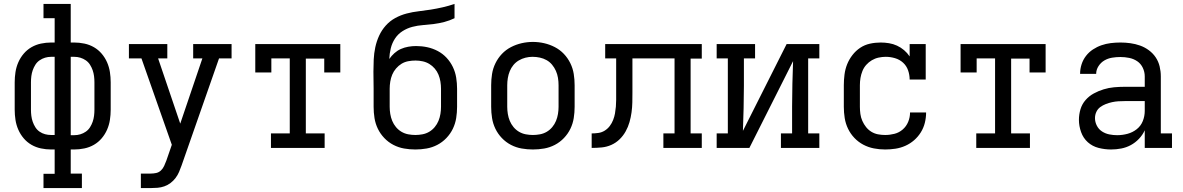

<svg xmlns="http://www.w3.org/2000/svg" viewBox="-20 -755 6040 980"><path d="M202 205V132H259V8H241Q215 8 189 2.5Q163 -3 140.5 -16Q118 -29 101 -49Q84 -69 73.5 -93Q63 -117 59 -143Q55 -169 55 -195V-335Q55 -361 59 -387Q63 -413 73.5 -437Q84 -461 101 -481Q118 -501 140.5 -514Q163 -527 189 -532.5Q215 -538 241 -538H259V-662H202V-735H341V-538H359Q385 -538 411 -532.5Q437 -527 459.5 -514Q482 -501 499 -481Q516 -461 526.5 -437Q537 -413 541 -387Q545 -361 545 -335V-195Q545 -169 541 -143Q537 -117 526.5 -93Q516 -69 499 -49Q482 -29 459.5 -16Q437 -3 411 2.5Q385 8 359 8H341V131H398V205ZM241 -66H259V-465H241Q225 -465 210 -460.5Q195 -456 182 -447Q169 -438 160.5 -424.5Q152 -411 147 -396.5Q142 -382 140 -366.5Q138 -351 138 -335V-195Q138 -179 140 -163.5Q142 -148 147 -133.5Q152 -119 160.5 -105.5Q169 -92 182 -83Q195 -74 210 -70Q225 -66 241 -66ZM341 -65H359Q375 -65 390 -69.5Q405 -74 418 -83Q431 -92 439.5 -105.5Q448 -119 453 -133.5Q458 -148 460 -163.5Q462 -179 462 -195V-335Q462 -351 460 -366.5Q458 -382 453 -396.5Q448 -411 439.5 -424.5Q431 -438 418 -447Q405 -456 390 -460.5Q375 -465 359 -465H341Z M699 205V131H748Q763 131 777 128Q791 125 801.5 115Q812 105 818 91.5Q824 78 829 65L857 -16L702 -457H638V-530H834V-457H787L900 -124L1013 -457H966V-530H1162V-457H1098L907 89Q901 106 894 122.5Q887 139 876 153.5Q865 168 850.5 179Q836 190 819 196Q802 202 784 203.5Q766 205 748 205Z M1363 0V-74H1459V-457H1365V-385H1283V-530H1717V-385H1635V-456H1541V-74H1637V0Z M2100 8Q2071 8 2042.5 3Q2014 -2 1988 -15.5Q1962 -29 1941.5 -50.5Q1921 -72 1908.5 -98Q1896 -124 1891.5 -152.5Q1887 -181 1887 -210V-302Q1887 -323 1886.5 -345Q1886 -367 1886 -389Q1886 -420 1887.5 -451.5Q1889 -483 1895.5 -513.5Q1902 -544 1915 -572.5Q1928 -601 1949 -624.5Q1970 -648 1997.5 -663Q2025 -678 2055.5 -686Q2086 -694 2117 -697.5Q2148 -701 2179 -706Q2210 -711 2240.5 -718Q2271 -725 2300 -735V-662Q2275 -650 2248.5 -643Q2222 -636 2194.5 -632.5Q2167 -629 2139.5 -627Q2112 -625 2085 -618Q2058 -611 2034.5 -596Q2011 -581 1996 -558Q1981 -535 1974.5 -508Q1968 -481 1967 -454Q1978 -470 1993 -483.5Q2008 -497 2026 -505Q2044 -513 2064 -516.5Q2084 -520 2104 -520Q2133 -520 2161 -514Q2189 -508 2214.5 -494.5Q2240 -481 2259.5 -460Q2279 -439 2291.5 -413Q2304 -387 2308.5 -358.5Q2313 -330 2313 -302V-210Q2313 -181 2308.5 -152.5Q2304 -124 2291.5 -98Q2279 -72 2258.5 -50.5Q2238 -29 2212 -15.5Q2186 -2 2157.5 3Q2129 8 2100 8ZM2100 -66Q2118 -66 2136.5 -69.5Q2155 -73 2171 -82.5Q2187 -92 2199 -106.5Q2211 -121 2218 -138Q2225 -155 2228 -173.5Q2231 -192 2231 -210V-302Q2231 -320 2228 -338.5Q2225 -357 2218 -374Q2211 -391 2199 -405Q2187 -419 2171.5 -428.5Q2156 -438 2137.5 -442Q2119 -446 2101 -446Q2082 -446 2063.5 -442.5Q2045 -439 2029.5 -429.5Q2014 -420 2001.5 -405.5Q1989 -391 1982 -374Q1975 -357 1972 -338.5Q1969 -320 1969 -302V-210Q1969 -192 1972 -173.5Q1975 -155 1982 -138Q1989 -121 2001 -106.5Q2013 -92 2029 -82.5Q2045 -73 2063.5 -69.5Q2082 -66 2100 -66Z M2700 8Q2671 8 2642.5 3Q2614 -2 2588 -15.5Q2562 -29 2541.5 -50.5Q2521 -72 2508.5 -98Q2496 -124 2491.5 -152.5Q2487 -181 2487 -210V-320Q2487 -349 2491.5 -377.5Q2496 -406 2509 -432.5Q2522 -459 2542 -480Q2562 -501 2588 -514.5Q2614 -528 2642.5 -534.5Q2671 -541 2700 -541Q2729 -541 2757.5 -534.5Q2786 -528 2812 -514.5Q2838 -501 2858 -480Q2878 -459 2891 -432.5Q2904 -406 2908.5 -377.5Q2913 -349 2913 -320V-210Q2913 -181 2908.5 -152.5Q2904 -124 2891.5 -98Q2879 -72 2858.5 -50.5Q2838 -29 2812 -15.5Q2786 -2 2757.5 3Q2729 8 2700 8ZM2700 -66Q2718 -66 2736.5 -69.5Q2755 -73 2771 -82.5Q2787 -92 2799 -106.5Q2811 -121 2818 -138Q2825 -155 2828 -173.5Q2831 -192 2831 -210V-320Q2831 -339 2828 -357.5Q2825 -376 2817.5 -393Q2810 -410 2798 -424.5Q2786 -439 2770 -448Q2754 -457 2735.5 -461Q2717 -465 2698 -465Q2680 -465 2662 -460.5Q2644 -456 2628 -446.5Q2612 -437 2600.5 -423Q2589 -409 2582 -392Q2575 -375 2572 -356.5Q2569 -338 2569 -320V-210Q2569 -192 2572 -173.5Q2575 -155 2582 -138Q2589 -121 2601 -106.5Q2613 -92 2629 -82.5Q2645 -73 2663.5 -69.5Q2682 -66 2700 -66Z M3000 0V-74Q3017 -74 3034.5 -76.5Q3052 -79 3067 -88.5Q3082 -98 3092.5 -112Q3103 -126 3109.5 -142.5Q3116 -159 3119 -176Q3122 -193 3123.5 -210.5Q3125 -228 3125 -245Q3125 -262 3125 -280V-281Q3125 -281 3125 -281.5Q3125 -282 3125 -282V-283Q3125 -283 3125 -283Q3125 -283 3125 -283V-457H3069V-530H3562V-456H3505V-74H3562V0H3366V-74H3423V-457H3208V-283Q3208 -258 3207.5 -232.5Q3207 -207 3203.5 -181.5Q3200 -156 3193 -131.5Q3186 -107 3173.5 -84.5Q3161 -62 3142.5 -44Q3124 -26 3100.5 -15.5Q3077 -5 3051.5 -2.5Q3026 0 3000 0Z M3638 0V-74H3695V-457H3638V-530H3834V-457H3777V-318Q3777 -260 3775.5 -202.5Q3774 -145 3772 -87L3995 -530H4162V-457H4105V-74H4162V0H3966V-74H4023V-212Q4023 -270 4024.5 -327.5Q4026 -385 4028 -443L3805 0Z M4498 8Q4469 8 4440.5 2.5Q4412 -3 4386.5 -16.5Q4361 -30 4341 -51Q4321 -72 4308.5 -98Q4296 -124 4291.5 -152.5Q4287 -181 4287 -210V-320Q4287 -347 4290.5 -374.5Q4294 -402 4304 -427Q4314 -452 4331 -474Q4348 -496 4370.5 -511Q4393 -526 4420 -532Q4447 -538 4475 -538Q4496 -538 4517.5 -534.5Q4539 -531 4558.5 -522Q4578 -513 4594.5 -499Q4611 -485 4623 -467V-530H4705V-349H4623Q4623 -373 4615 -396Q4607 -419 4589.5 -435Q4572 -451 4548.5 -458Q4525 -465 4501 -465Q4483 -465 4464.5 -461Q4446 -457 4430 -447.5Q4414 -438 4401.5 -424Q4389 -410 4382 -392.5Q4375 -375 4372 -357Q4369 -339 4369 -320V-210Q4369 -192 4371.5 -173.5Q4374 -155 4381.5 -138Q4389 -121 4400.5 -106.5Q4412 -92 4427.5 -82.5Q4443 -73 4461 -69.5Q4479 -66 4498 -66Q4522 -66 4545.5 -72Q4569 -78 4587.5 -94Q4606 -110 4615.5 -133Q4625 -156 4625 -181Q4625 -181 4625 -181Q4625 -181 4625 -181H4707Q4707 -181 4707 -181Q4707 -181 4707 -181Q4707 -154 4700.5 -128Q4694 -102 4680 -79.5Q4666 -57 4646 -39.5Q4626 -22 4601.5 -11Q4577 0 4550.5 4Q4524 8 4498 8Z M4963 0V-74H5059V-457H4965V-385H4883V-530H5317V-385H5235V-456H5141V-74H5237V0Z M5651 8Q5619 8 5587.5 0Q5556 -8 5532.5 -29Q5509 -50 5498 -81Q5487 -112 5487 -143Q5487 -171 5495 -197.5Q5503 -224 5521 -244.5Q5539 -265 5563 -278Q5587 -291 5613 -299Q5639 -307 5666 -309.5Q5693 -312 5721 -312H5823V-365Q5823 -388 5813 -409Q5803 -430 5784.5 -442.5Q5766 -455 5743.5 -459.5Q5721 -464 5699 -464Q5677 -464 5656 -460.5Q5635 -457 5617 -446.5Q5599 -436 5587 -417.5Q5575 -399 5575 -378Q5575 -378 5575 -378Q5575 -378 5575 -378H5493Q5493 -378 5493 -378.5Q5493 -379 5493 -379Q5493 -403 5500.5 -426.5Q5508 -450 5523 -469.5Q5538 -489 5558.5 -502.5Q5579 -516 5602 -524Q5625 -532 5649.5 -535Q5674 -538 5699 -538Q5724 -538 5749.5 -534.5Q5775 -531 5799 -522.5Q5823 -514 5844 -498.5Q5865 -483 5879 -462Q5893 -441 5899 -416Q5905 -391 5905 -365V-74H5962V0H5823V-90Q5812 -66 5793.5 -46.5Q5775 -27 5752 -14.5Q5729 -2 5703 3Q5677 8 5651 8ZM5682 -65Q5709 -65 5735 -72Q5761 -79 5782 -95.5Q5803 -112 5813 -137Q5823 -162 5823 -189V-239H5721Q5704 -239 5688 -238Q5672 -237 5656 -233.5Q5640 -230 5624.5 -224Q5609 -218 5596 -208.5Q5583 -199 5576 -184Q5569 -169 5569 -152Q5569 -132 5578.5 -113.5Q5588 -95 5605 -84Q5622 -73 5642 -69Q5662 -65 5682 -65Z"/></svg>

Font: Iosevka Slab Extended
Style: Regular
Weight: 400
Width: 7
Monospace: yes
Designer: Belleve Invis
Foundry: Belleve Invis
Version: Version 11.1.1; ttfautohint (v1.8.3)